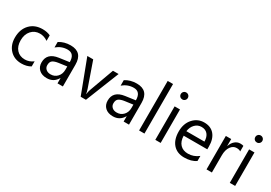

<svg xmlns="http://www.w3.org/2000/svg" viewBox="23 -1606 3510 2484"><g transform="rotate(30 1778.0 -364.0)"><path d="M421.9 -22.9Q364.3 11.7 285.2 11.7Q178.2 11.7 112.5 -57.9Q46.9 -127.4 46.9 -238.3Q46.9 -361.8 117.7 -436.8Q188.5 -511.7 306.6 -511.7Q372.6 -511.7 422.9 -487.3V-405.3Q367.2 -444.3 303.7 -444.3Q227.1 -444.3 178 -389.4Q128.9 -334.5 128.9 -245.1Q128.9 -157.2 175 -106.4Q221.2 -55.7 298.8 -55.7Q364.3 -55.7 421.9 -99.1Z M900.9 0H820.8V-78.1H818.8Q766.6 11.7 665 11.7Q590.3 11.7 548.1 -27.8Q505.9 -67.4 505.9 -132.8Q505.9 -272.9 670.9 -295.9L820.8 -316.9Q820.8 -444.3 717.8 -444.3Q627.4 -444.3 554.7 -382.8V-464.8Q628.4 -511.7 724.6 -511.7Q900.9 -511.7 900.9 -325.2ZM820.8 -252.9 700.2 -236.3Q644.5 -228.5 616.2 -208.7Q587.9 -189 587.9 -138.7Q587.9 -102.1 614 -78.9Q640.1 -55.7 683.6 -55.7Q743.2 -55.7 782 -97.4Q820.8 -139.2 820.8 -203.1Z M1444.8 -500 1245.6 0H1167L977.5 -500H1065.4L1192.4 -136.7Q1206.5 -96.7 1210 -66.9H1211.9Q1216.8 -104.5 1227.5 -134.8L1360.4 -500Z M1888.7 0H1808.6V-78.1H1806.6Q1754.4 11.7 1652.8 11.7Q1578.1 11.7 1535.9 -27.8Q1493.7 -67.4 1493.7 -132.8Q1493.7 -272.9 1658.7 -295.9L1808.6 -316.9Q1808.6 -444.3 1705.6 -444.3Q1615.2 -444.3 1542.5 -382.8V-464.8Q1616.2 -511.7 1712.4 -511.7Q1888.7 -511.7 1888.7 -325.2ZM1808.6 -252.9 1688 -236.3Q1632.3 -228.5 1604 -208.7Q1575.7 -189 1575.7 -138.7Q1575.7 -102.1 1601.8 -78.9Q1627.9 -55.7 1671.4 -55.7Q1731 -55.7 1769.8 -97.4Q1808.6 -139.2 1808.6 -203.1Z M2119.6 0H2039.6V-740.2H2119.6Z M2322.8 -627Q2301.3 -627 2286.1 -641.6Q2271 -656.2 2271 -678.7Q2271 -701.2 2286.1 -716.1Q2301.3 -731 2322.8 -731Q2344.7 -731 2360.1 -716.1Q2375.5 -701.2 2375.5 -678.7Q2375.5 -657.2 2360.1 -642.1Q2344.7 -627 2322.8 -627ZM2361.8 0H2281.7V-500H2361.8Z M2925.8 -230H2572.8Q2574.7 -146.5 2617.7 -101.1Q2660.6 -55.7 2735.8 -55.7Q2820.3 -55.7 2891.1 -111.3V-36.1Q2825.2 11.7 2716.8 11.7Q2610.8 11.7 2550.3 -56.4Q2489.7 -124.5 2489.7 -248Q2489.7 -364.7 2555.9 -438.2Q2622.1 -511.7 2720.2 -511.7Q2818.4 -511.7 2872.1 -448.2Q2925.8 -384.8 2925.8 -272ZM2843.8 -297.9Q2843.3 -367.2 2810.3 -405.8Q2777.3 -444.3 2718.8 -444.3Q2662.1 -444.3 2622.6 -403.8Q2583 -363.3 2573.7 -297.9Z M3307.6 -418.9Q3286.6 -435.1 3247.1 -435.1Q3195.8 -435.1 3161.4 -386.7Q3127 -338.4 3127 -254.9V0H3046.9V-500H3127V-397H3128.9Q3146 -449.7 3181.2 -479.2Q3216.3 -508.8 3259.8 -508.8Q3291 -508.8 3307.6 -502Z M3435.5 -627Q3414.1 -627 3398.9 -641.6Q3383.8 -656.2 3383.8 -678.7Q3383.8 -701.2 3398.9 -716.1Q3414.1 -731 3435.5 -731Q3457.5 -731 3472.9 -716.1Q3488.3 -701.2 3488.3 -678.7Q3488.3 -657.2 3472.9 -642.1Q3457.5 -627 3435.5 -627ZM3474.6 0H3394.5V-500H3474.6Z"/></g></svg>

Font: Segoe UI Historic
Style: Regular
Weight: 400
Foundry: Microsoft Corporation
Version: Version 1.03